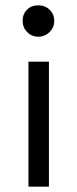

<svg xmlns="http://www.w3.org/2000/svg" viewBox="-20 -537 291 722"><path d="M164 165H87V-305H164ZM184 -458Q184 -434 166.5 -416.5Q149 -399 124 -399Q99 -399 82 -416.5Q65 -434 65 -458Q65 -484 81.5 -500.5Q98 -517 124 -517Q150 -517 167 -500Q184 -483 184 -458Z"/></svg>

Font: Hind Siliguri
Style: Regular
Weight: 400
Designer: Jyotish Sonowal
Foundry: Indian Type Foundry
Version: Version 1.001;PS 1.0;hotconv 1.0.86;makeotf.lib2.5.63406; tt